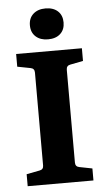

<svg xmlns="http://www.w3.org/2000/svg" viewBox="-54 -793 457 829"><g transform="rotate(-5 174.5 -379.0)"><path d="M317 -518 261 -507Q244 -504 244 -486V-84Q244 -66 261 -63L317 -52V0H32V-52L89 -63Q106 -66 106 -83V-486Q106 -504 89 -507L32 -518V-573H317ZM248 -691Q248 -660 228.5 -642Q209 -624 175 -624Q142 -624 122 -642Q102 -660 102 -691Q102 -722 122 -740Q142 -758 175 -758Q209 -758 228.5 -740Q248 -722 248 -691Z"/></g></svg>

Font: Yrsa
Style: Bold
Weight: 700
Version: Version 2.004